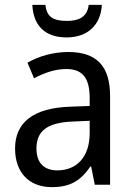

<svg xmlns="http://www.w3.org/2000/svg" viewBox="-20 -760 548 790"><path d="M399 -740H345C339 -689 303 -674 256 -674C202 -674 172 -688 167 -740H113C117 -656 164 -606 254 -606C342 -606 395 -659 399 -740ZM261 -546C197 -546 138 -528 93 -502L120 -438C162 -460 206 -476 253 -476C316 -476 349 -443 349 -357V-324L269 -321C117 -316 42 -256 42 -149C42 -49 101 10 193 10C270 10 312 -17 352 -75H355L370 0H433V-364C433 -486 380 -546 261 -546ZM281 -260 349 -263V-213C349 -111 293 -59 216 -59C164 -59 130 -87 130 -149C130 -218 170 -256 281 -260Z"/></svg>

Font: Noto Sans Arabic UI SmCn
Style: Regular
Weight: 400
Width: 4
Designer: Monotype Design Team, Nadine Chahine and Nizar Qandah
Foundry: Monotype Imaging Inc.
Version: Version 2.010